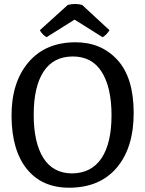

<svg xmlns="http://www.w3.org/2000/svg" viewBox="-20 -904 711 940"><path d="M350 -697Q476 -697 555 -610.5Q634 -524 634.5 -353Q635 -182 552 -83.5Q469 15 318 15Q186 15 112 -76Q38 -167 36.5 -333Q35 -499 118.5 -598Q202 -697 350 -697ZM332 -55Q428 -56 477 -129.5Q526 -203 526 -339.5Q526 -476 478 -552Q430 -628 335.5 -627.5Q241 -627 193 -553Q145 -479 145 -342.5Q145 -206 192 -131Q239 -56 332 -55ZM345 -808 208 -722Q188 -733 175 -756L312 -880Q348 -889 382 -880L516 -756Q501 -732 482 -722Z"/></svg>

Font: Karma SemiBold
Style: Regular
Weight: 600
Designer: Joana Correia
Foundry: Indian Type Foundry
Version: Version 1.202;PS 1.0;hotconv 1.0.78;makeotf.lib2.5.61930; tt